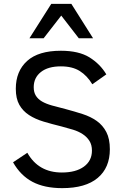

<svg xmlns="http://www.w3.org/2000/svg" viewBox="-20 -950 639 984"><path d="M543 -185.1Q543 -90.3 480.7 -38.1Q418.5 14.2 298.8 14.2Q207.5 14.2 146.5 -18.1Q85.4 -50.3 46.9 -118.2L120.1 -167Q177.2 -65.9 296.9 -65.9Q368.7 -65.9 409.9 -95.9Q451.2 -126 451.2 -178.2Q451.2 -208 438 -228.5Q424.8 -249 403.3 -262.9Q381.8 -276.9 354 -285.4Q326.2 -293.9 295.9 -301.8Q246.1 -314 203.1 -326.9Q160.2 -339.8 128.7 -360.4Q97.2 -380.9 79.1 -412.8Q61 -444.8 61 -495.1Q61 -585 118.9 -637.5Q176.8 -689.9 292 -689.9Q383.8 -689.9 438.5 -656Q493.2 -622.1 524.9 -568.8L453.1 -518.1Q426.8 -562 388.9 -585.9Q351.1 -609.9 292 -609.9Q226.1 -609.9 189.5 -580.8Q152.8 -551.8 152.8 -502.9Q152.8 -477.1 163.8 -459.5Q174.8 -441.9 195.3 -429.9Q215.8 -418 246.3 -409.4Q276.9 -400.9 315.9 -391.1Q361.8 -378.9 403.3 -365.5Q444.8 -352.1 475.8 -330.1Q506.8 -308.1 524.9 -273.4Q543 -238.8 543 -185.1ZM383.8 -753.9 293.9 -870.1 203.6 -753.9H130.9L242.7 -930.2H345.7L457 -753.9Z"/></svg>

Font: ClearSansRegular
Style: Regular
Weight: 400
Foundry: Intel Corporation
Version: Version 1.00